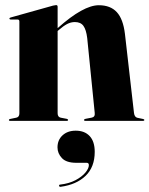

<svg xmlns="http://www.w3.org/2000/svg" viewBox="-20 -474 586 753"><path d="M206 -447.5V-364L207 -364.5Q307 -453.5 367.5 -453.5Q413 -453.5 438 -426.5Q463 -399.5 470 -341L505.5 -31Q507.5 -14.5 519 -12L540.5 -7.5Q546 -6.5 546 -3.5Q546 0 541.5 0H314.5Q309.5 0 309.5 -3.5Q309.5 -6.5 315.5 -8L339 -12.5Q353.5 -15 351.5 -31L322 -325Q318 -357.5 307.2 -372.5Q296.5 -387.5 273.5 -387.5Q258 -387.5 243.2 -379.8Q228.5 -372 212 -357.5L206 -352.5V-30Q206 -15 218 -12.5L241.5 -8Q247 -6.5 247 -3.5Q247 0 242.5 0H19Q15 0 15 -3.5Q15 -6.5 20 -7.5L44 -12.5Q56 -15 56 -29.5V-390Q56 -397.5 48.5 -397.5H22.5Q17 -397.5 17 -401.5Q17 -404 22 -405.5L188 -452Q197 -454 200 -454Q206 -454 206 -447.5ZM279.5 164.5Q240 164.5 222.8 146Q205.5 127.5 205.5 104Q205.5 75 225.2 56.8Q245 38.5 277 38.5Q312 38.5 331.8 59.8Q351.5 81 351.5 121.5Q351.5 181 315.8 215.5Q280 250 218.5 258.5Q212.5 259.5 212 255Q210.5 250.5 215.5 250Q250.5 246 275.8 232.8Q301 219.5 314.8 203Q328.5 186.5 328.5 173.5Q328.5 164.5 320 164.5Z"/></svg>

Font: Fraunces 144pt S000
Style: Bold
Weight: 700
Version: Version 1.000; ttfautohint (v1.8.3)